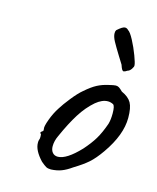

<svg xmlns="http://www.w3.org/2000/svg" viewBox="-93 -659 581 710"><g transform="rotate(15 198.0 -304.0)"><path d="M130 -34Q97 -69 97 -98Q97 -105 98 -108Q101 -115 100.5 -122Q100 -129 100 -131Q96 -135 96 -136.5Q96 -138 98 -139.5Q100 -141 101 -143Q107 -143 105 -154Q103 -162 113 -189.5Q123 -217 138 -240Q149 -258 170.5 -285Q192 -312 209 -326Q233 -347 252 -357Q271 -367 294 -372Q314 -377 321 -377Q328 -377 333.5 -373.5Q339 -370 348 -361Q375 -349 385.5 -330.5Q396 -312 396 -273Q396 -208 343 -132Q320 -99 300 -81.5Q280 -64 247 -44Q226 -29 208.5 -22.5Q191 -16 169 -15Q157 -15 150 -19Q143 -23 130 -34ZM331 -233Q336 -250 336 -274Q336 -304 328 -308Q318 -313 308 -313Q286 -313 262 -293Q233 -268 210 -231.5Q187 -195 163 -141Q153 -120 153 -100Q153 -85 160.5 -76Q168 -67 181 -67Q214 -67 265 -121Q289 -148 303.5 -172Q318 -196 331 -233ZM335 -435Q331 -435 328 -440Q325 -445 321 -457Q319 -460 303 -486Q285 -515 275.5 -532.5Q266 -550 266 -563Q266 -571 269 -575Q289 -593 298 -593Q306 -593 311 -587Q320 -582 333.5 -556.5Q347 -531 357.5 -503Q368 -475 368 -467Q369 -462 362.5 -452.5Q356 -443 348 -441Q339 -435 335 -435Z"/></g></svg>

Font: Caveat
Style: Regular
Weight: 400
Designer: Pablo Impallari
Foundry: Pablo Impallari
Version: Version 1.500; ttfautohint (v1.6)